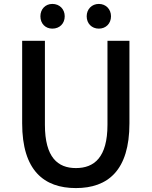

<svg xmlns="http://www.w3.org/2000/svg" viewBox="-20 -945 773 979"><path d="M367 14C530 14 640 -76 640 -316V-737H528V-309C528 -142 460 -88 367 -88C275 -88 209 -142 209 -309V-737H93V-316C93 -76 204 14 367 14ZM247 -799C284 -799 310 -825 310 -862C310 -898 284 -925 247 -925C211 -925 186 -898 186 -862C186 -825 211 -799 247 -799ZM484 -799C520 -799 546 -825 546 -862C546 -898 520 -925 484 -925C448 -925 422 -898 422 -862C422 -825 448 -799 484 -799Z"/></svg>

Font: Noto Sans CJK TC Medium
Style: Regular
Weight: 500
Designer: Ryoko NISHIZUKA 西塚涼子 (kana, bopomofo & ideographs); Paul D. Hunt (Latin, Greek & Cyrillic); Sandoll Communications 산돌커뮤니
Foundry: Adobe
Version: Version 2.004;hotconv 1.0.118;makeotfexe 2.5.65603